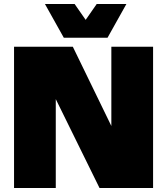

<svg xmlns="http://www.w3.org/2000/svg" viewBox="-20 -937 833 957"><path d="M610 -917 516 -749H298L204 -917H352L407 -838L462 -917ZM50 0V-704H343L535 -309V-704H743V0H476L258 -443V0Z"/></svg>

Font: Prodigy Sans Black
Style: Regular
Weight: 900
Designer: Wei Huang
Foundry: Wei Huang
Version: Version 1.003; ttfautohint (v1.8.3)